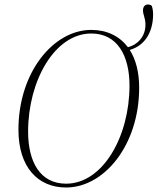

<svg xmlns="http://www.w3.org/2000/svg" viewBox="-20 -820 701 854"><path d="M274 -3C159 -3 105 -99 105 -235C105 -460 223 -671 386 -671C501 -671 556 -574 556 -439C556 -214 438 -3 274 -3ZM274 14C443 14 599 -174 599 -430C599 -499 584 -556 557 -598C619 -615 661 -671 661 -757C661 -773 658 -785 655 -794C651 -798 644 -800 638 -800C624 -800 616 -789 616 -774C616 -753 627 -741 627 -710C627 -656 590 -620 549 -610C511 -660 455 -687 386 -687C218 -687 62 -499 62 -243C62 -77 148 14 274 14Z"/></svg>

Font: Source Serif 4 Display Light
Style: Italic
Weight: 300
Italic angle: -12°
Designer: Frank Grießhammer
Foundry: Adobe Systems Incorporated
Version: Version 4.004;hotconv 1.0.117;makeotfexe 2.5.65602